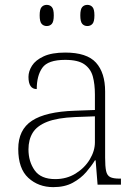

<svg xmlns="http://www.w3.org/2000/svg" viewBox="-20 -759 567 789"><path d="M199 10Q138 10 96.5 -28Q55 -66 55 -147Q55 -226 111.5 -263Q168 -300 287 -304L370 -307V-371Q370 -413 361.5 -444.5Q353 -476 327 -494.5Q301 -513 248 -513Q177 -513 154 -480.5Q131 -448 131 -393Q97 -393 97 -443Q97 -466 111.5 -489Q126 -512 159.5 -527.5Q193 -543 248 -543Q337 -543 374.5 -501.5Q412 -460 412 -383V-111Q412 -75 416 -56.5Q420 -38 432.5 -31.5Q445 -25 471 -25H477V0H381L373 -100H370Q356 -77 334 -51.5Q312 -26 279 -8Q246 10 199 10ZM207 -23Q254 -23 291 -46Q328 -69 349 -104Q370 -139 370 -174V-281L289 -278Q216 -275 174 -258.5Q132 -242 114.5 -213.5Q97 -185 97 -145Q97 -95 122.5 -59Q148 -23 207 -23ZM339 -652Q326 -652 318 -661Q310 -670 310 -696Q310 -721 318 -730Q326 -739 339 -739Q352 -739 360 -730Q368 -721 368 -696Q368 -670 360 -661Q352 -652 339 -652ZM172 -652Q159 -652 151 -661Q143 -670 143 -696Q143 -721 151 -730Q159 -739 172 -739Q185 -739 193 -730Q201 -721 201 -696Q201 -670 193 -661Q185 -652 172 -652Z"/></svg>

Font: Noto Serif Tamil ExtraLight
Style: Italic
Weight: 200
Italic angle: -12°
Designer: Indian Type Foundry, Tom Grace, and the Monotype Design Team
Foundry: Monotype Imaging Inc.
Version: Version 2.003; ttfautohint (v1.8.4.7-5d5b)